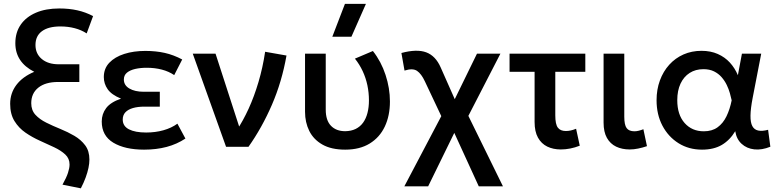

<svg xmlns="http://www.w3.org/2000/svg" viewBox="-20 -780 4146 1020"><path d="M409.5 220.5 312 201Q333 163.5 341.2 138Q349.5 112.5 349.5 94Q349.5 62 326.8 40.8Q304 19.5 268 2.5Q232 -14.5 191.8 -32.5Q151.5 -50.5 115.5 -75.2Q79.5 -100 56.8 -137Q34 -174 34 -228.5Q34 -285 67 -328.8Q100 -372.5 162 -398.5Q61.5 -449.5 61.5 -550.5Q61.5 -607.5 90 -648.8Q118.5 -690 170.8 -712.5Q223 -735 295 -735Q347.5 -735 391 -725.2Q434.5 -715.5 474.5 -694.5L440.5 -602.5Q412 -621 376.8 -630.2Q341.5 -639.5 301 -639.5Q237 -639.5 202.8 -614.2Q168.5 -589 168.5 -541Q168.5 -494.5 202 -466.5Q235.5 -438.5 291.5 -438.5H401.5V-344.5H288.5Q221.5 -344.5 183.8 -314.5Q146 -284.5 146 -231.5Q146 -194.5 168.2 -170.2Q190.5 -146 225.8 -128.5Q261 -111 300.5 -95Q340 -79 375 -58.5Q410 -38 432.5 -8Q455 22 455 67.5Q455 88 450 112Q445 136 435 163.2Q425 190.5 409.5 220.5Z M745.5 15Q643.5 15 582 -22Q520.5 -59 520.5 -134.5Q520.5 -174.5 544 -205.8Q567.5 -237 623 -256Q572.5 -276.5 552 -306Q531.5 -335.5 531.5 -370.5Q531.5 -416 560.8 -446.8Q590 -477.5 640 -493.5Q690 -509.5 752 -509.5Q808 -509.5 855 -499Q902 -488.5 948 -464L905.5 -381Q877 -400.5 840 -410.2Q803 -420 759.5 -420Q726 -420 698.5 -413.8Q671 -407.5 654.5 -394Q638 -380.5 638 -357.5Q638 -327 667.2 -309.8Q696.5 -292.5 744 -292.5H829V-213.5H747Q712 -213.5 686.2 -206Q660.5 -198.5 646.2 -183.5Q632 -168.5 632 -145Q632 -110 665 -93Q698 -76 756.5 -76Q805.5 -76 848.2 -88Q891 -100 922.5 -123L965 -44Q920 -14 865.2 0.5Q810.5 15 745.5 15Z M1181 0 1004 -495H1125L1264.5 -64.5L1237.5 -87.5Q1271 -137.5 1300.8 -202.5Q1330.5 -267.5 1353.2 -344.2Q1376 -421 1388.5 -505L1502 -485Q1477.5 -345.5 1424.5 -223.2Q1371.5 -101 1300 0Z M1814 15Q1740 15 1692.8 -12Q1645.5 -39 1623 -84.5Q1600.5 -130 1600.5 -186V-495H1710.5V-197.5Q1710.5 -140.5 1738.2 -111.8Q1766 -83 1814 -83Q1846 -83.5 1869.8 -95.2Q1893.5 -107 1909 -128.5Q1924.5 -150 1932.2 -180Q1940 -210 1940 -246.5Q1940 -287.5 1931.8 -326.8Q1923.5 -366 1906.8 -402Q1890 -438 1865.5 -468.5L1961 -509Q2005 -453 2028.2 -382.2Q2051.5 -311.5 2051.5 -241Q2051.5 -165 2024.2 -107.5Q1997 -50 1944 -17.5Q1891 15 1814 15ZM1745.5 -585 1812.5 -759.5H1924L1847 -585Z M2128 210 2347 -206 2344 -121.5 2237.5 -347Q2218.5 -388 2195.5 -403.5Q2172.5 -419 2129 -405L2112.5 -498.5Q2194.5 -520.5 2244.2 -502Q2294 -483.5 2321 -422L2415 -210L2378 -216.5L2514 -495H2638.5L2442.5 -114.5L2449.5 -202.5L2652 210H2523.5L2376.5 -111L2411 -110L2254.5 210Z M2959.5 14Q2919 14 2887.5 -1.2Q2856 -16.5 2838 -48.8Q2820 -81 2820 -132V-398.5H2687V-495H3089.5V-398.5H2930V-167Q2930 -120 2943.5 -102Q2957 -84 2986 -84Q2999.5 -84 3012.8 -87Q3026 -90 3040.5 -96L3060 -6Q3035 4 3009.2 9Q2983.5 14 2959.5 14Z M3325.5 14Q3284.5 14 3253.2 -1Q3222 -16 3204.2 -47.5Q3186.5 -79 3186.5 -128.5V-495H3296.5V-160Q3296.5 -116.5 3309 -99.5Q3321.5 -82.5 3350.5 -82.5Q3361 -82.5 3373.2 -85.5Q3385.5 -88.5 3398 -93.5L3417 -3.5Q3393.5 4.5 3370.2 9.2Q3347 14 3325.5 14Z M3709.5 15Q3639.5 15 3585 -19Q3530.5 -53 3499.2 -112.2Q3468 -171.5 3468 -247.5Q3468 -304.5 3485.8 -352.8Q3503.5 -401 3535.5 -436.2Q3567.5 -471.5 3611.2 -490.8Q3655 -510 3706.5 -510Q3755.5 -510 3793.2 -493.2Q3831 -476.5 3857.5 -447.5Q3884 -418.5 3900 -380.5L3921.5 -495H4024L3978.5 -260Q3967.5 -203 3967 -166Q3966.5 -129 3976.8 -110Q3987 -91 4008 -86.5Q4029 -82 4060.5 -90.5L4072.5 -0.5Q4027 18 3987 13.5Q3947 9 3919.8 -16Q3892.5 -41 3886 -83Q3857.5 -35.5 3814.8 -10.2Q3772 15 3709.5 15ZM3719 -82.5Q3763 -82.5 3792.2 -103.8Q3821.5 -125 3839.5 -162.2Q3857.5 -199.5 3867 -247Q3863.5 -263.5 3857.5 -285Q3851.5 -306.5 3840.8 -328.8Q3830 -351 3813.5 -370Q3797 -389 3773.2 -400.8Q3749.5 -412.5 3717 -412.5Q3675 -412.5 3643.8 -392.5Q3612.5 -372.5 3595.2 -335.5Q3578 -298.5 3578 -248Q3578 -170.5 3617 -126.5Q3656 -82.5 3719 -82.5Z"/></svg>

Font: Geologica Thin Roman
Style: Regular
Weight: 400
Version: Version 1.010;gftools[0.9.28]